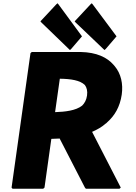

<svg xmlns="http://www.w3.org/2000/svg" viewBox="-20 -1151 834 1178"><path d="M175 -832 167 -825 51 0 57 7H245L253 0L295 -299C310 -299 327 -300 346 -301L501 0L507 7H713L721 0L545 -342C575 -355 604 -371 630 -394L632 -395L639 -402C683 -441 716 -495 727 -571C736 -636 723 -699 683 -746L677 -753C637 -799 573 -830 475 -832ZM318 -463 347 -668C414 -667 471 -659 501 -629C512 -614 518 -593 514 -565C510 -538 500 -519 484 -503C445 -472 379 -465 318 -463ZM695 -928 549 -1124 543 -1131 535 -1124 438 -1020 444 -1013 621 -844 629 -851ZM483 -928 339 -1124 333 -1131 325 -1124 228 -1020 234 -1013 409 -844 417 -851Z"/></svg>

Font: Hussar Woodtype
Style: BlkObl
Weight: 900
Foundry: Cannot Into Space Fonts
Version: Version 1.07